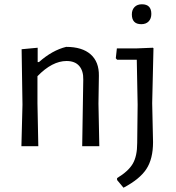

<svg xmlns="http://www.w3.org/2000/svg" viewBox="-20 -683 820 897"><path d="M643 -663Q687 -663 687 -618Q687 -596 674.5 -583Q662 -570 640 -570Q596 -570 596 -616Q596 -637 608.5 -650Q621 -663 643 -663ZM156 -460V-393H162Q224 -448 289 -464Q364 -464 403.5 -429Q443 -394 442 -329L440 -199L444 0H364L369 -311Q370 -352 350 -375Q330 -398 291 -398Q224 -398 155 -327V-201L159 0H80L85 -194L81 -453ZM694 -460 697 -458 691 -201 695 -19Q695 59 664 106.5Q633 154 557 194L527 158V149Q580 117 600.5 81.5Q621 46 621 -15L623 -194L619 -404H527L521 -411L526 -457H620Z"/></svg>

Font: Alegreya Sans SC
Style: Regular
Weight: 400
Designer: Juan Pablo del Peral
Foundry: Huerta Tipografica
Version: Version 2.007